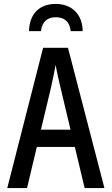

<svg xmlns="http://www.w3.org/2000/svg" viewBox="-20 -960 570 980"><path d="M264 -940C182 -940 130 -890 128 -801H189C195 -852 224 -872 265 -872C305 -872 335 -853 341 -801H402C401 -886 348 -940 264 -940ZM17 0H118L168 -210H362L412 0H513L327 -716H200ZM240 -512C247 -545 258 -593 264 -629C270 -593 281 -546 289 -512L340 -298H189Z"/></svg>

Font: Noto Sans Mono Condensed Medium
Style: Regular
Weight: 500
Width: 3
Designer: Monotype Design Team
Foundry: Monotype Imaging Inc.
Version: Version 2.014